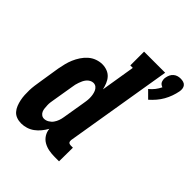

<svg xmlns="http://www.w3.org/2000/svg" viewBox="-215 -900 1036 1036"><g transform="rotate(45 302.5 -382.0)"><path d="M516 -567 475 -608Q491 -621 503 -636.5Q515 -652 523 -669Q516 -671 509.5 -676Q503 -681 500.5 -688Q498 -695 497 -703Q496 -711 498 -719Q500 -730 505 -740.5Q510 -751 519 -758.5Q528 -766 538.5 -769Q549 -772 560 -772Q571 -772 581 -769Q591 -766 597 -758.5Q603 -751 604.5 -740.5Q606 -730 604 -719Q600 -698 592.5 -677Q585 -656 574 -636.5Q563 -617 548 -599.5Q533 -582 516 -567ZM122 8Q103 8 86.5 2Q70 -4 59 -16.5Q48 -29 41.5 -45.5Q35 -62 31.5 -79Q28 -96 27 -114Q26 -132 26.5 -150Q27 -168 29.5 -186.5Q32 -205 35 -223L54 -343Q58 -364 63 -384.5Q68 -405 76.5 -425Q85 -445 97.5 -464Q110 -483 127 -498Q144 -513 165 -520.5Q186 -528 206 -528Q226 -528 244 -521Q262 -514 274 -500.5Q286 -487 293 -469.5Q300 -452 304 -434L336 -630H317V-735H478L376 -119Q376 -115 376.5 -110.5Q377 -106 379.5 -103Q382 -100 386.5 -98.5Q391 -97 396 -97H412L411 8H378Q355 8 333.5 4Q312 0 293.5 -10.5Q275 -21 263.5 -39Q252 -57 250 -79Q240 -61 226.5 -44.5Q213 -28 196.5 -16Q180 -4 160.5 2Q141 8 122 8ZM191 -97Q205 -97 218.5 -105Q232 -113 240.5 -125Q249 -137 254 -151Q259 -165 261 -179L281 -299Q283 -312 285 -324.5Q287 -337 287 -349.5Q287 -362 285 -374Q283 -386 278.5 -397Q274 -408 265 -415.5Q256 -423 243 -423Q233 -423 223 -417.5Q213 -412 206 -403.5Q199 -395 194.5 -385.5Q190 -376 186.5 -366Q183 -356 180.5 -346Q178 -336 177 -326L157 -206Q155 -195 153.5 -184Q152 -173 152.5 -162Q153 -151 154 -140Q155 -129 159 -119.5Q163 -110 171.5 -103.5Q180 -97 191 -97Z"/></g></svg>

Font: Iosevka Curly Slab Extrabold
Style: Italic
Weight: 800
Italic angle: -9°
Monospace: yes
Designer: Belleve Invis
Foundry: Belleve Invis
Version: Version 22.1.2; ttfautohint (v1.8.4)